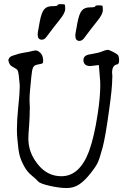

<svg xmlns="http://www.w3.org/2000/svg" viewBox="-20 -905 619 936"><path d="M366.7 -705.6Q347.2 -706.1 347.2 -731.4Q347.2 -734.9 348.1 -742.4Q349.1 -750 357.4 -793.9Q365.7 -837.9 378.9 -853.5Q392.1 -869.1 418.2 -869.1Q444.3 -869.1 444.3 -874Q444.3 -878.9 460.2 -878.9Q476.1 -878.9 478.8 -877Q481.4 -875 481.4 -855.5Q481.4 -835.9 454.8 -803.2Q428.2 -770.5 388.2 -716.8Q378.9 -705.6 366.7 -705.6ZM183.1 -711.4Q163.6 -711.9 163.6 -737.3Q163.6 -740.7 164.6 -748.3Q165.5 -755.9 173.8 -799.8Q182.1 -843.8 195.3 -859.4Q208.5 -875 234.6 -875Q260.7 -875 260.7 -879.9Q260.7 -884.8 276.6 -884.8Q292.5 -884.8 295.2 -882.8Q297.9 -880.9 297.9 -861.3Q297.9 -841.8 271.2 -809.1Q244.6 -776.4 204.6 -722.7Q195.3 -711.4 183.1 -711.4ZM386.7 -609.4Q386.7 -609.4 386.7 -612.3Q386.7 -636.7 421.9 -640.6Q459 -646.5 478 -654.3Q497.1 -662.1 504.4 -662.1Q511.7 -662.1 530.8 -652.3Q549.8 -642.6 554.7 -636.7Q559.6 -630.9 560.5 -617.2Q560.5 -617.2 560.5 -610.4Q560.5 -601.6 558.6 -597.7Q556.6 -591.8 549.8 -590.8Q526.4 -585.9 526.4 -550.8Q527.3 -545.9 527.3 -541Q528.3 -534.2 527.3 -524.4Q527.3 -475.6 511.7 -367.2Q494.1 -237.3 480 -185.1Q465.8 -132.8 457 -113.3Q448.2 -93.8 419.9 -58.1Q391.6 -22.5 365.2 -5.4Q338.9 11.7 304.7 11.7Q270.5 11.7 222.7 1Q174.8 -9.8 165.5 -21Q156.2 -32.2 134.8 -49.3Q113.3 -66.4 98.1 -93.8Q83 -121.1 76.2 -145.5Q69.3 -169.9 64.5 -229.5Q62.5 -250 62.5 -274.4Q62.5 -320.3 68.4 -377Q76.2 -450.2 76.2 -479.5Q76.2 -479.5 76.2 -490.2Q74.2 -513.7 71.8 -534.7Q69.3 -555.7 65.9 -562Q62.5 -568.4 46.9 -576.2Q31.2 -584 26.4 -593.8Q21.5 -603.5 21.5 -609.4Q21.5 -610.4 20.5 -610.4Q20.5 -615.2 24.4 -621.1Q28.3 -628.9 42.5 -633.8Q56.6 -638.7 70.8 -642.6Q85 -646.5 104 -649.4Q123 -652.3 136.7 -656.2Q149.4 -659.2 156.2 -659.2Q157.2 -658.2 158.2 -658.2Q165 -658.2 176.8 -647.5Q187.5 -636.7 189.5 -619.1Q189.5 -613.3 190.4 -609.4Q190.4 -600.6 188.5 -597.7Q185.5 -593.8 166 -590.8Q146.5 -587.9 141.1 -575.7Q135.7 -563.5 132.8 -531.2Q129.9 -499 126 -460.9Q124 -437.5 124 -416Q125 -402.3 125 -390.6Q126 -379.9 125 -365.2Q125 -337.9 122.1 -294.9Q118.2 -249 118.2 -226.6Q118.2 -217.8 119.1 -211.9Q124 -151.4 168.9 -98.6Q213.9 -45.9 279.3 -45.9Q368.2 -45.9 414.1 -168Q439.5 -238.3 456.1 -348.6Q468.8 -430.7 468.8 -489.3Q468.8 -509.8 466.8 -528.3L461.9 -587.9L420.9 -583Q388.7 -583 386.7 -609.4Z"/></svg>

Font: Drukaatie burti
Style: Light
Weight: 300
Version: Version 0.14